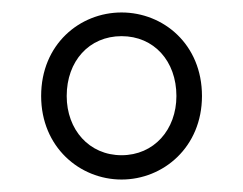

<svg xmlns="http://www.w3.org/2000/svg" viewBox="-20 -778 390 308"><path d="M175 -490C242 -490 304 -542 304 -624C304 -707 242 -758 175 -758C108 -758 46 -707 46 -624C46 -542 108 -490 175 -490ZM175 -529C123 -529 87 -570 87 -624C87 -680 123 -720 175 -720C227 -720 263 -680 263 -624C263 -570 227 -529 175 -529Z"/></svg>

Font: Noto Sans KR Light
Style: Regular
Weight: 300
Designer: Ryoko NISHIZUKA 西塚涼子 (kana, bopomofo & ideographs); Paul D. Hunt (Latin, Greek & Cyrillic); Sandoll Communications 산돌커뮤니
Foundry: Adobe
Version: Version 2.004;hotconv 1.0.118;makeotfexe 2.5.65603